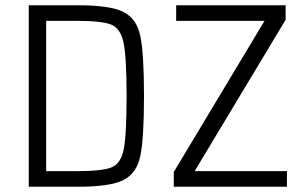

<svg xmlns="http://www.w3.org/2000/svg" viewBox="-20 -708 1149 728"><path d="M89 -688H277Q397 -688 447.5 -663Q498 -638 512 -571.5Q526 -505 526 -344Q526 -183 512 -116.5Q498 -50 447.5 -25Q397 0 277 0H89ZM460 -344Q460 -491 448.5 -546Q437 -601 401 -615Q365 -629 267 -629H155V-59H267Q366 -59 402 -73Q438 -87 449 -141.5Q460 -196 460 -344ZM639 0V-56L983 -629H648V-688H1063V-633L718 -59H1068V0Z"/></svg>

Font: Saira Semi Condensed Light
Style: Regular
Weight: 300
Width: 4
Designer: Hector Gatti with collaboration of the Omnibus-Type team
Foundry: Omnibus-Type
Version: Version 1.001; ttfautohint (v1.8)